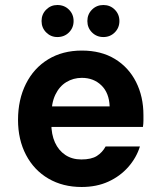

<svg xmlns="http://www.w3.org/2000/svg" viewBox="-20 -735 641 767"><path d="M306 12Q231 12 173.5 -21.5Q116 -55 84 -116Q52 -177 52 -256Q52 -337 83.5 -400Q115 -463 172.5 -498Q230 -533 307 -533Q384 -533 439 -499.5Q494 -466 523.5 -407.5Q553 -349 553 -275Q553 -265 553 -253Q553 -241 551 -228H148V-310H418Q416 -364 385 -394Q354 -424 307 -424Q273 -424 245 -407Q217 -390 201 -356.5Q185 -323 185 -271V-242Q185 -198 199.5 -166Q214 -134 241 -116Q268 -98 305 -98Q345 -98 367 -112Q389 -126 402 -150H539Q525 -105 492.5 -68Q460 -31 413 -9.5Q366 12 306 12ZM209 -587Q183 -587 164.5 -605.5Q146 -624 146 -651Q146 -678 164.5 -696.5Q183 -715 209 -715Q237 -715 255.5 -696.5Q274 -678 274 -651Q274 -624 255.5 -605.5Q237 -587 209 -587ZM393 -587Q366 -587 347.5 -605.5Q329 -624 329 -651Q329 -678 347.5 -696.5Q366 -715 393 -715Q420 -715 438.5 -696.5Q457 -678 457 -651Q457 -624 438.5 -605.5Q420 -587 393 -587Z"/></svg>

Font: DM Sans 10pt
Style: Bold
Weight: 700
Version: Version 4.004;gftools[0.9.30]